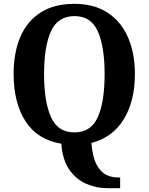

<svg xmlns="http://www.w3.org/2000/svg" viewBox="-20 -745 775 1002"><path d="M539 237Q482 237 429.5 214Q377 191 341.5 140Q306 89 300 5Q174 -16 112.5 -113Q51 -210 51 -359Q51 -470 86 -552Q121 -634 191.5 -679.5Q262 -725 369 -725Q470 -725 540.5 -679.5Q611 -634 647.5 -551.5Q684 -469 684 -358Q684 -217 625.5 -122Q567 -27 457 1Q463 73 483 112Q503 151 532 166Q561 181 592 181H607V237ZM368 -54Q455 -54 490.5 -134Q526 -214 526 -358Q526 -502 490.5 -581.5Q455 -661 369 -661Q282 -661 246 -581.5Q210 -502 210 -358Q210 -214 246 -134Q282 -54 368 -54Z"/></svg>

Font: Noto Serif Tamil SemiCondensed
Style: Bold Italic
Weight: 700
Width: 4
Italic angle: -12°
Designer: Indian Type Foundry, Tom Grace, and the Monotype Design Team
Foundry: Monotype Imaging Inc.
Version: Version 2.003; ttfautohint (v1.8.4.7-5d5b)